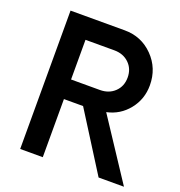

<svg xmlns="http://www.w3.org/2000/svg" viewBox="-134 -864 917 978"><g transform="rotate(20 324.0 -375.0)"><path d="M430 -326.2 645 0H507.5L308.8 -315H205V0H82.5V-750H376.2Q467.5 -750 530 -686.2Q592.5 -622.5 592.5 -530Q592.5 -455 546.9 -398.1Q501.2 -341.2 430 -326.2ZM205 -421.2H361.2Q410 -421.2 441.2 -451.2Q472.5 -481.2 472.5 -528.8Q472.5 -576.2 441.2 -606.2Q410 -636.2 361.2 -636.2H205Z"/></g></svg>

Font: Now Alt Medium
Style: Regular
Weight: 500
Designer: Alfredo Marco Pradil
Foundry: Alfredo Marco Pradil
Version: Version 1.002;PS 001.002;hotconv 1.0.88;makeotf.lib2.5.64775